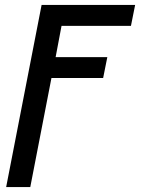

<svg xmlns="http://www.w3.org/2000/svg" viewBox="-20 -550 590 780"><path d="M5 210 149 -530H529L512 -445H230L206 -318H416L399 -233H189L103 210Z"/></svg>

Font: Lode Dark Term
Style: Bold Italic
Weight: 700
Italic angle: -11°
Monospace: yes
Designer: Belleve Invis
Foundry: Belleve Invis
Version: Version 29.2.0